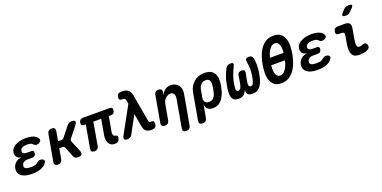

<svg xmlns="http://www.w3.org/2000/svg" viewBox="-14 -1807 6028 3033"><g transform="rotate(-20 3000.0 -290.5)"><path d="M518.2 -481.4Q527.4 -465.9 525.8 -451.1Q524.1 -436.2 513.8 -425.2Q503.5 -414.2 485.8 -407.2Q468 -400.3 444.3 -400.3Q434.4 -400.3 427.1 -403.9Q419.8 -407.5 413.2 -412.6Q406.6 -417.7 400.1 -423.9Q393.7 -430.1 384.8 -436Q377.5 -443.6 364 -447.5Q350.6 -451.5 331.9 -452.8Q319.2 -453.8 306.6 -453.8Q294.1 -453.8 281.4 -452.8Q243.5 -450.5 218.6 -435.7Q193.7 -420.9 189.1 -392.9Q183.5 -366 202.3 -349.9Q221 -333.8 258.2 -333.8H331.3Q356.9 -333.8 367.7 -321.2Q378.5 -308.5 373.8 -282.2Q368.7 -255.9 353.7 -243.2Q338.7 -230.6 312.4 -230.6H234.2Q194.1 -230.6 167.8 -213Q141.5 -195.5 136.6 -165Q131 -134.4 151.2 -118Q171.4 -101.5 211.2 -99.2Q227.7 -98.2 244.4 -98.2Q261 -98.2 277.5 -99.2Q300.1 -100.5 317.2 -105.5Q334.4 -110.5 345.9 -120.6Q355.8 -126.5 364.3 -133Q372.8 -139.6 380.8 -144.9Q388.8 -150.1 397.3 -153.7Q405.8 -157.3 416.3 -157.3Q440 -157.3 455.6 -150.4Q471.1 -143.4 477.5 -132.4Q483.9 -121.4 480.8 -106.5Q477.7 -91.7 463.4 -75.2Q432.2 -37.2 379.9 -16.7Q327.5 3.7 259.3 7Q242.8 8 226 8Q209.2 8 193 7Q143.9 4.7 105.4 -7.9Q67 -20.4 41.7 -42.1Q16.5 -63.8 6.1 -94Q-4.3 -124.2 2.7 -161.9Q12.7 -219.8 56.4 -256.6Q100.1 -293.4 162.5 -296.3Q109 -298.9 81.9 -332.2Q54.8 -365.6 63.5 -413.3Q68.8 -446.2 88.5 -471.7Q108.3 -497.2 139.2 -515Q170.2 -532.9 211 -543.4Q251.8 -554 299.6 -557Q312.3 -558 325.2 -558Q338.1 -558 350.1 -557Q413.4 -553 456.2 -534.1Q498.9 -515.2 518.2 -481.4Z M657.8 10Q625.3 10 611.6 -6.3Q597.9 -22.5 603.3 -56L681.3 -494Q686.7 -527.5 706 -543.7Q725.3 -560 758.8 -560Q791.3 -560 805 -543.7Q818.7 -527.5 813.3 -494L784.9 -336.3H844.7Q856.8 -336.3 866.4 -341.4Q875.9 -346.4 883.9 -356.5L1010.2 -517.3Q1026.4 -539 1046.8 -549.5Q1067.3 -560 1092.3 -560Q1141.7 -560 1149.9 -539.1Q1158 -518.3 1125.3 -475.3L988.1 -303.3Q980.1 -293.2 978.6 -282.9Q977.1 -272.7 981.1 -262.6L1058.4 -77Q1075.9 -33.3 1059.8 -11.7Q1043.7 10 992.3 10Q967.6 10 950.5 -0.9Q933.5 -11.7 925.1 -33.7L856.2 -204.2Q852.2 -214.3 844.5 -219.5Q836.8 -224.7 824.7 -224.7H765.3L735.3 -56Q729.9 -22.5 710.6 -6.3Q691.3 10 657.8 10Z M1614.2 10Q1577.4 10 1552.4 -5.6Q1527.5 -21.1 1514 -46.9Q1500.6 -72.6 1497.5 -106.6Q1494.5 -140.5 1501.2 -177.3L1546.8 -436.4H1415.1L1347.9 -53.6Q1341.8 -21.1 1323.7 -5.6Q1305.6 10 1273.1 10Q1240.6 10 1227.4 -5.6Q1214.2 -21.1 1220.3 -53.6L1287.5 -436.4H1259.6Q1231.2 -436.4 1220.2 -450.6Q1209.3 -464.8 1214.7 -493.2Q1219.4 -521.6 1236.1 -535.8Q1252.9 -550 1281.3 -550H1725.4Q1755.9 -550 1767.9 -535.4Q1779.9 -520.9 1774.5 -490.4Q1769.8 -463.4 1753.8 -449.9Q1737.7 -436.4 1710.7 -436.4H1674.1L1628.9 -179Q1624 -150.2 1634 -131.5Q1643.9 -112.7 1668.1 -108.6Q1689.8 -103.4 1696.7 -94.1Q1703.6 -84.8 1700.9 -66.6Q1693.1 -24 1673.9 -7Q1654.6 10 1614.2 10Z M1903.9 -31.9Q1890.7 -8.5 1873.1 0.7Q1855.5 10 1830.8 10Q1786.2 10 1776.4 -10.3Q1766.7 -30.5 1790.3 -73.1L2032 -513.9L2018.3 -580.4Q2015.4 -595.7 2004.9 -603.1Q1994.4 -610.6 1979.8 -610.6H1962.6Q1932.5 -610.6 1920.5 -625.6Q1908.5 -640.7 1913.6 -670.8Q1919 -700.9 1936.4 -715.4Q1953.8 -730 1983.9 -730H2007.8Q2068.5 -730 2104.4 -701.9Q2140.2 -673.7 2150.6 -615.6L2231.8 -159.3Q2234.4 -140.1 2241.1 -132.6Q2247.7 -125 2259.6 -125H2277.3Q2308 -125 2317.4 -108.8Q2326.7 -92.5 2321.3 -61.1Q2315.2 -28.3 2297.3 -14.2Q2279.4 0 2251.5 0H2230.9Q2176 0 2144.8 -25.7Q2113.6 -51.4 2102.6 -110.6L2064.4 -327.5Z M2533.4 -56Q2528 -22.5 2508.7 -6.3Q2489.4 10 2455.9 10Q2423.4 10 2409.7 -6.3Q2396 -22.5 2401.4 -56L2479.4 -495.4Q2484.8 -528.2 2503.4 -544.1Q2522 -560 2552.7 -560Q2583.1 -560 2598.2 -544.1Q2613.3 -528.2 2607.9 -495.4L2599.7 -451.8Q2624.8 -503.3 2663.5 -531.6Q2702.1 -560 2752.9 -560Q2798.2 -560 2831.5 -544.7Q2864.7 -529.5 2885.1 -502.7Q2905.4 -476 2912.2 -439.2Q2919 -402.5 2911.7 -359.5L2823.5 138Q2818.1 171.5 2798.8 187.8Q2779.5 204 2746 204Q2712.8 204 2699.4 187.8Q2686.1 171.5 2691.5 138L2774.3 -330.7Q2777.6 -350.4 2776.1 -369.3Q2774.7 -388.3 2767 -403.1Q2759.3 -418 2745 -427.2Q2730.7 -436.5 2708.2 -436.5Q2684 -436.5 2662.4 -426.1Q2640.7 -415.7 2623.5 -398.5Q2606.3 -381.3 2594.8 -359.6Q2583.2 -337.9 2579.9 -315.3Z M3028.4 180Q2994.9 180 2981.7 163.7Q2968.5 147.5 2973.9 114L3052 -328.3Q3061 -380.7 3085.1 -423.2Q3109.2 -465.8 3144.3 -496.2Q3179.5 -526.6 3225 -543.3Q3270.5 -560 3322 -560Q3426 -560 3472.7 -502.7Q3519.3 -445.4 3512.6 -348.3Q3510.3 -311.8 3503.7 -275.1Q3497 -238.5 3486.4 -202Q3458.7 -103.9 3405.1 -47Q3351.5 10 3267.5 10Q3206.9 10 3175.4 -20.1Q3143.8 -50.3 3145.4 -105L3105.9 114Q3100.5 147.5 3081.2 163.7Q3061.9 180 3028.4 180ZM3241 -104.4Q3287.5 -104.4 3314 -130.7Q3340.6 -157 3355.4 -207Q3365.7 -240.8 3371.6 -275.1Q3377.6 -309.5 3379.6 -343Q3382.2 -393 3365 -419.3Q3347.9 -445.6 3301.4 -445.6Q3278.3 -445.6 3258.9 -437.2Q3239.4 -428.8 3224.1 -412.8Q3208.7 -396.8 3198.5 -374.4Q3188.3 -352 3183 -323L3162.8 -207Q3153.9 -158 3174.4 -131.2Q3194.8 -104.4 3241 -104.4Z M4068.7 -560Q4100.7 -560 4118.2 -545.5Q4135.7 -531 4140.1 -501.7Q4148.5 -455.8 4149.4 -394.1Q4150.3 -332.4 4136.7 -254Q4125.7 -191.2 4109.5 -142.3Q4093.3 -93.5 4069.4 -59.7Q4045.5 -25.9 4012.2 -7.9Q3978.9 10 3933 10Q3878 10 3854.5 -13.2Q3831 -36.4 3836.3 -92.4Q3815.7 -38.7 3783.4 -14.4Q3751 10 3699 10Q3652.4 10 3625.7 -6.9Q3599.1 -23.9 3588 -57Q3577 -90.2 3579.1 -139.5Q3581.3 -188.9 3593 -254Q3606.6 -332.7 3628.9 -394.4Q3651.3 -456.1 3675.7 -502.7Q3690.2 -531 3712.7 -545.5Q3735.3 -560 3767 -560Q3797 -560 3805.5 -545.6Q3813.9 -531.3 3798.7 -502Q3781.4 -466.8 3767.6 -435Q3753.7 -403.3 3742.9 -373Q3732 -342.8 3724 -313.2Q3716 -283.6 3710 -251Q3703.7 -213.6 3701.3 -187.2Q3698.8 -160.8 3701.1 -143.9Q3703.4 -126.9 3711.5 -119.2Q3719.5 -111.5 3733.6 -111.5Q3748.2 -111.5 3759.5 -119.6Q3770.9 -127.7 3779.3 -144.3Q3787.8 -160.8 3794.1 -185.9Q3800.5 -211 3805.5 -246L3818.7 -332.7Q3822.7 -363.7 3841.2 -378.8Q3859.7 -394 3890 -394Q3921.3 -394 3933.6 -378.8Q3945.8 -363.7 3940.1 -332.7L3921.5 -243Q3914.2 -207.2 3911.3 -182.2Q3908.4 -157.1 3911 -141.7Q3913.5 -126.2 3921.9 -118.9Q3930.3 -111.5 3945.6 -111.5Q3959.7 -111.5 3970.2 -119.2Q3980.7 -126.9 3989.1 -143.9Q3997.5 -160.8 4004.4 -187.2Q4011.4 -213.6 4017.7 -251Q4023.7 -283.6 4026 -313.2Q4028.3 -342.8 4027.7 -372.7Q4027.2 -402.7 4024 -434.1Q4020.8 -465.5 4015.1 -500.7Q4010.4 -530.7 4024 -545.3Q4037.7 -560 4068.7 -560Z M4295.2 -311.9Q4265.2 -311.9 4253 -326.4Q4240.9 -340.9 4246.2 -371Q4251.5 -401.1 4268.6 -415.5Q4285.8 -429.9 4316.1 -429.9H4676.1Q4706.2 -429.9 4717.9 -415.4Q4729.7 -400.9 4724.3 -370.9Q4718.9 -340.9 4702 -326.4Q4685.1 -311.9 4655.2 -311.9ZM4439.6 -111.5Q4479.2 -111.5 4507.4 -139.2Q4535.6 -166.8 4554.5 -206.4Q4573.5 -246 4585 -289.6Q4596.6 -333.1 4601.9 -365.6Q4605.9 -387.2 4609.4 -414Q4612.9 -440.9 4613.6 -469.2Q4614.3 -497.6 4611 -524.2Q4607.8 -550.9 4598.2 -571.9Q4588.7 -593 4572.2 -605.7Q4555.8 -618.5 4529.4 -618.5Q4490.5 -618.5 4462.2 -590.8Q4433.8 -563.2 4414.7 -523.6Q4395.5 -484 4384.1 -440.7Q4372.7 -397.5 4366.7 -365.3Q4363.4 -344.1 4359.9 -316.8Q4356.4 -289.4 4355.7 -261.4Q4355 -233.4 4358.5 -206.4Q4361.9 -179.4 4371.3 -158.2Q4380.6 -137 4397.3 -124.3Q4413.9 -111.5 4439.6 -111.5ZM4418 10Q4338.8 10 4296.7 -26.5Q4254.6 -63 4237.3 -118.6Q4220.1 -174.3 4222.4 -240.3Q4224.7 -306.3 4234.7 -365.6Q4245.4 -424.3 4265.7 -490.1Q4286.1 -556 4322.6 -611.5Q4359.2 -667 4414.5 -703.5Q4469.8 -740 4550 -740Q4629.2 -740 4671.8 -704Q4714.4 -668 4731.7 -612.9Q4748.9 -557.7 4746.8 -492.7Q4744.6 -427.7 4734.6 -370.1Q4724.6 -309.4 4702.9 -242.6Q4681.2 -175.7 4644.2 -119.4Q4607.1 -63 4551.8 -26.5Q4496.5 10 4418 10Z M5318.2 -481.4Q5327.4 -465.9 5325.8 -451.1Q5324.1 -436.2 5313.8 -425.2Q5303.5 -414.2 5285.8 -407.2Q5268 -400.3 5244.3 -400.3Q5234.4 -400.3 5227.1 -403.9Q5219.8 -407.5 5213.2 -412.6Q5206.6 -417.7 5200.1 -423.9Q5193.7 -430.1 5184.8 -436Q5177.5 -443.6 5164 -447.5Q5150.6 -451.5 5131.9 -452.8Q5119.2 -453.8 5106.6 -453.8Q5094.1 -453.8 5081.4 -452.8Q5043.5 -450.5 5018.6 -435.7Q4993.7 -420.9 4989.1 -392.9Q4983.5 -366 5002.3 -349.9Q5021 -333.8 5058.2 -333.8H5131.3Q5156.9 -333.8 5167.7 -321.2Q5178.5 -308.5 5173.8 -282.2Q5168.7 -255.9 5153.7 -243.2Q5138.7 -230.6 5112.4 -230.6H5034.2Q4994.1 -230.6 4967.8 -213Q4941.5 -195.5 4936.6 -165Q4931 -134.4 4951.2 -118Q4971.4 -101.5 5011.2 -99.2Q5027.7 -98.2 5044.4 -98.2Q5061 -98.2 5077.5 -99.2Q5100.1 -100.5 5117.2 -105.5Q5134.4 -110.5 5145.9 -120.6Q5155.8 -126.5 5164.3 -133Q5172.8 -139.6 5180.8 -144.9Q5188.8 -150.1 5197.3 -153.7Q5205.8 -157.3 5216.3 -157.3Q5240 -157.3 5255.6 -150.4Q5271.1 -143.4 5277.5 -132.4Q5283.9 -121.4 5280.8 -106.5Q5277.7 -91.7 5263.4 -75.2Q5232.2 -37.2 5179.9 -16.7Q5127.5 3.7 5059.3 7Q5042.8 8 5026 8Q5009.2 8 4993 7Q4943.9 4.7 4905.4 -7.9Q4867 -20.4 4841.7 -42.1Q4816.5 -63.8 4806.1 -94Q4795.7 -124.2 4802.7 -161.9Q4812.7 -219.8 4856.4 -256.6Q4900.1 -293.4 4962.5 -296.3Q4909 -298.9 4881.9 -332.2Q4854.8 -365.6 4863.5 -413.3Q4868.8 -446.2 4888.5 -471.7Q4908.3 -497.2 4939.2 -515Q4970.2 -532.9 5011 -543.4Q5051.8 -554 5099.6 -557Q5112.3 -558 5125.2 -558Q5138.1 -558 5150.1 -557Q5213.4 -553 5256.2 -534.1Q5298.9 -515.2 5318.2 -481.4Z M5736 -256.2Q5722.6 -180.7 5729.6 -146.1Q5736.6 -111.5 5771.3 -111.5Q5783.4 -111.5 5796.7 -114.5Q5810 -117.4 5825.6 -124.3Q5856.7 -137.7 5874.9 -129.6Q5893 -121.5 5902.1 -97.6Q5912.2 -70.6 5902.6 -50.1Q5893 -29.5 5866.7 -17.1Q5832.4 -1 5798.4 4.5Q5764.3 10 5727.7 10Q5684.3 10 5654.4 -3.4Q5624.6 -16.7 5608.7 -46Q5592.8 -75.3 5590.5 -121.6Q5588.2 -167.8 5599.6 -232.9L5621.9 -357.6Q5627.3 -384.6 5616 -398.1Q5604.7 -411.6 5577.7 -411.6H5534.5Q5504.7 -411.6 5492.7 -426.3Q5480.7 -441 5485.8 -470.8Q5491.2 -500.6 5508.1 -515.3Q5525 -530 5554.8 -530H5676Q5731 -530 5753.1 -503.1Q5775.2 -476.3 5765.1 -422ZM5817.4 -679.1Q5799.8 -660.5 5779.9 -652.8Q5759.9 -645 5736.9 -645Q5691.6 -645 5685.8 -662.3Q5680.1 -679.5 5713.9 -716L5744.2 -748.9Q5765.3 -771.3 5785.6 -778.1Q5805.9 -785 5832.7 -785Q5878.6 -785 5883.8 -767.4Q5889 -749.9 5853.9 -715.5Z"/></g></svg>

Font: Maple Mono
Style: Italic
Weight: 400
Italic angle: -10°
Monospace: yes
Designer: subframe7536
Version: Version 7.300